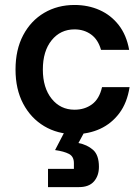

<svg xmlns="http://www.w3.org/2000/svg" viewBox="-20 -530 561 773"><path d="M280 10Q211.7 10 157.9 -22.1Q104.2 -54.2 73.3 -112.5Q42.5 -170.8 42.5 -250Q42.5 -330 73.3 -388.3Q104.2 -446.7 157.9 -478.3Q211.7 -510 280 -510Q335 -510 380.8 -489.6Q426.7 -469.2 457.9 -429.2Q489.2 -389.2 500 -329.2H386.7Q375 -370.8 346.7 -391.2Q318.3 -411.7 280 -411.7Q223.3 -411.7 187.9 -367.9Q152.5 -324.2 152.5 -250Q152.5 -176.7 187.9 -132.5Q223.3 -88.3 280 -88.3Q320.8 -88.3 350.4 -110Q380 -131.7 390.8 -179.2H501.7Q491.7 -115.8 460.4 -74.2Q429.2 -32.5 382.9 -11.2Q336.7 10 280 10ZM173.3 223.3V150H277.5V126.7Q277.5 100 257.5 89.6Q237.5 79.2 201.7 74.2L253.3 -25H334.2L295.8 45.8Q330.8 52.5 354.6 73.3Q378.3 94.2 378.3 141.7Q378.3 177.5 358.3 200.4Q338.3 223.3 298.3 223.3Z"/></svg>

Font: Funnel Sans Light Medium
Style: Regular
Weight: 500
Version: Version 1.000